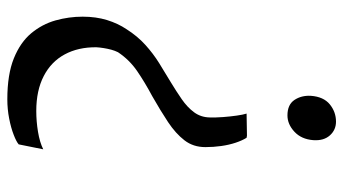

<svg xmlns="http://www.w3.org/2000/svg" viewBox="-226 -562 937 524"><g transform="rotate(90 242.0 -299.5)"><path d="M355.5 -504.5Q363 -492.5 369 -474.5Q375 -456.5 378 -435.2Q381 -414 381 -392Q381 -359 362.5 -335Q344 -311 312.8 -290.2Q281.5 -269.5 242 -247Q204.5 -227 173.5 -205.8Q142.5 -184.5 122 -153.5Q118 -145.5 115.2 -135.5Q112.5 -125.5 110.8 -114.8Q109 -104 108.5 -94.5Q108 -45 128 -8Q148 29 187.2 49.2Q226.5 69.5 282.5 69.5Q310.5 69.5 339.2 64.8Q368 60 387 50.5L373.5 117.5Q366 124 347.2 131.2Q328.5 138.5 303 143.5Q277.5 148.5 250.5 148.5Q183 148.5 139 130.8Q95 113 70.2 83.2Q45.5 53.5 35.2 17Q25 -19.5 25 -57Q25 -93.5 34.2 -123.5Q43.5 -153.5 59 -176.5Q78 -206.5 101.8 -228Q125.5 -249.5 152 -266Q178.5 -282.5 204.5 -298Q228.5 -312.5 250.2 -327.5Q272 -342.5 285.8 -361Q299.5 -379.5 300 -403.5Q300.5 -420.5 299 -440.2Q297.5 -460 295 -477.5Q292.5 -495 289.5 -504.5L349.5 -505.5ZM362 -686.5Q359.5 -654 339 -635Q318.5 -616 294.5 -616Q265 -616 252.2 -635.2Q239.5 -654.5 241 -680Q243.5 -714.5 264.2 -731.5Q285 -748.5 311.5 -748.5Q334 -748.5 349 -731.8Q364 -715 362 -686.5Z"/></g></svg>

Font: Merriweather 24pt SemiCondensed
Style: Italic
Weight: 400
Width: 4
Italic angle: -7.8°
Designer: Eben Sorkin
Foundry: Eben Sorkin
Version: Version 2.101